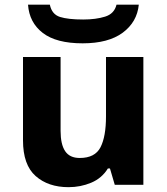

<svg xmlns="http://www.w3.org/2000/svg" viewBox="-20 -773 697 803"><path d="M423.3 -534.7H579.6V0H460L439.9 -68.4H431.2Q405.8 -27.3 361.3 -8.8Q316.9 9.8 266.6 9.8Q181.6 9.8 128.9 -36.9Q76.2 -83.5 76.2 -186V-534.7H233.4V-225.6Q233.4 -169.4 252.4 -140.9Q271.5 -112.3 313.5 -112.3Q377.4 -112.3 400.4 -157.2Q423.3 -202.1 423.3 -286.1ZM467.3 -753.4H560.5Q553.2 -680.7 493.2 -636.2Q433.1 -591.8 325.7 -591.8Q215.3 -591.8 158.9 -635.3Q102.5 -678.7 97.2 -753.4H188.5Q196.8 -712.9 231 -702.1Q265.1 -691.4 328.1 -691.4Q380.9 -691.4 419.4 -703.4Q458 -715.3 467.3 -753.4Z"/></svg>

Font: Lunasima
Style: Bold
Weight: 700
Designer: The DocRepair Project, Monotype Design Team
Foundry: Google
Version: Version 2.009